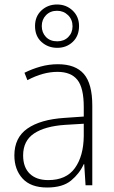

<svg xmlns="http://www.w3.org/2000/svg" viewBox="-20 -825 508 855"><path d="M238 -539Q316 -539 353.5 -495.5Q391 -452 391 -355V0H361L355 -94H353Q334 -52 296.5 -21Q259 10 190 10Q117 10 80.5 -30Q44 -70 44 -133Q44 -212 102 -252.5Q160 -293 267 -300L353 -306V-349Q353 -434 324.5 -469.5Q296 -505 236 -505Q204 -505 171 -496Q138 -487 102 -468L89 -501Q123 -518 160.5 -528.5Q198 -539 238 -539ZM270 -269Q180 -263 131.5 -230.5Q83 -198 83 -133Q83 -80 112.5 -51.5Q142 -23 195 -23Q275 -23 313.5 -76.5Q352 -130 353 -219V-274ZM235 -612Q194 -612 165 -638Q136 -664 136 -709Q136 -752 164.5 -778.5Q193 -805 234 -805Q275 -805 303.5 -778Q332 -751 332 -709Q332 -665 304 -638.5Q276 -612 235 -612ZM235 -641Q265 -641 284 -660Q303 -679 303 -708Q303 -738 283 -757.5Q263 -777 234 -777Q204 -777 185 -757.5Q166 -738 166 -709Q166 -680 184.5 -660.5Q203 -641 235 -641Z"/></svg>

Font: Noto Sans Sinhala SemiCondensed ExtraLight
Style: Regular
Weight: 200
Width: 4
Designer: Jelle Bosma - Monotype Design Team
Foundry: Monotype Imaging Inc.
Version: Version 2.006; ttfautohint (v1.8.4.7-5d5b)